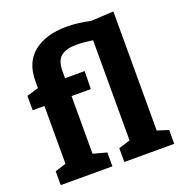

<svg xmlns="http://www.w3.org/2000/svg" viewBox="-139 -909 976 1030"><g transform="rotate(-20 348.5 -394.0)"><path d="M681 -79V0H396V-79L462 -99V-671Q406 -679 370 -679Q310 -679 280.5 -655Q251 -631 251 -572V-531H363L361 -429H251V-100L328 -79V0H33V-79L96 -99V-429H29V-511L96 -531V-570Q96 -679 165.5 -733.5Q235 -788 352 -788Q418 -788 488 -772L617 -779V-99Z"/></g></svg>

Font: Bitter Pro OGT
Style: Bold
Weight: 700
Designer: Sol Matas, and Bitter project Authors
Foundry: Sol Matas
Version: Version 2.110